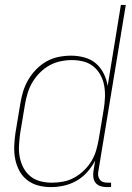

<svg xmlns="http://www.w3.org/2000/svg" viewBox="-20 -755 540 783"><path d="M188 8Q161 8 136 1.5Q111 -5 91 -20.5Q71 -36 59 -58.5Q47 -81 42 -106.5Q37 -132 38 -159Q39 -186 43 -213L63 -333Q67 -358 74.5 -382.5Q82 -407 95.5 -430Q109 -453 128 -472.5Q147 -492 170.5 -505Q194 -518 219.5 -523Q245 -528 270 -528Q298 -528 325 -520.5Q352 -513 371.5 -496Q391 -479 403 -455Q415 -431 419 -404L473 -735H493L381 -56Q379 -47 380.5 -38Q382 -29 387.5 -22Q393 -15 401.5 -12.5Q410 -10 419 -10H433V8H416Q403 8 391 4.5Q379 1 371 -8Q363 -17 361 -30Q359 -43 361 -56L368 -100Q355 -75 336 -53.5Q317 -32 292.5 -18Q268 -4 241 2Q214 8 188 8ZM192 -10Q215 -10 238.5 -14.5Q262 -19 283.5 -31Q305 -43 323 -60.5Q341 -78 353.5 -99Q366 -120 372.5 -143Q379 -166 383 -189L403 -309Q407 -333 408 -357.5Q409 -382 405 -405Q401 -428 390 -448.5Q379 -469 361.5 -483.5Q344 -498 321 -504Q298 -510 273 -510Q250 -510 226.5 -505Q203 -500 182 -488.5Q161 -477 143 -459Q125 -441 112.5 -420Q100 -399 93 -376Q86 -353 82 -330L62 -210Q59 -186 57.5 -161.5Q56 -137 60.5 -114Q65 -91 75.5 -71Q86 -51 103.5 -36.5Q121 -22 144 -16Q167 -10 192 -10Z"/></svg>

Font: Iosevka Thin
Style: Italic
Weight: 100
Italic angle: -9°
Monospace: yes
Designer: Belleve Invis
Foundry: Belleve Invis
Version: Version 32.5.0; ttfautohint (v1.8.4)